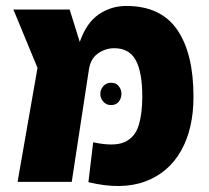

<svg xmlns="http://www.w3.org/2000/svg" viewBox="-20 -611 702 645"><path d="M39 0 106 -383 25 -579H214L248 -470Q270 -534 311.5 -562.5Q353 -591 404 -591Q520 -591 575 -511.5Q630 -432 630 -286Q630 -179 588.5 -105Q547 -31 468 -1.5Q389 28 277 1L293 -133Q363 -118 398 -133.5Q433 -149 445.5 -189Q458 -229 458 -286Q458 -369 436 -409Q414 -449 364 -449Q334 -449 308.5 -431Q283 -413 278 -373L221 0ZM353 -333Q370 -333 379 -321.5Q388 -310 388 -296Q388 -281 379 -269.5Q370 -258 353 -258Q337 -258 327 -269.5Q317 -281 317 -296Q317 -310 327 -321.5Q337 -333 353 -333Z"/></svg>

Font: Assistant ExtraBold
Style: Regular
Weight: 800
Designer: Hebrew By Ben Nathan, Latin by Paul Hunt
Version: Version 3.000